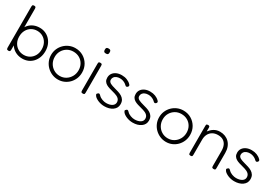

<svg xmlns="http://www.w3.org/2000/svg" viewBox="54 -1625 3723 2578"><g transform="rotate(30 1915.0 -336.0)"><path d="M310 11Q261 11 220 -6Q179 -23 149 -54.5Q119 -86 102.5 -129.5Q86 -173 86 -227Q86 -281 102.5 -325Q119 -369 149 -401Q179 -433 220 -450Q261 -467 310 -467Q357 -467 397 -450Q437 -433 467 -401.5Q497 -370 514 -326.5Q531 -283 531 -230Q531 -176 514 -131.5Q497 -87 467 -55Q437 -23 397 -6Q357 11 310 11ZM301 -42Q351 -42 390.5 -65.5Q430 -89 453 -130.5Q476 -172 476 -227Q476 -283 453 -325Q430 -367 390.5 -390.5Q351 -414 301 -414Q252 -414 212.5 -390.5Q173 -367 150 -325Q127 -283 127 -227Q127 -172 150 -130.5Q173 -89 212.5 -65.5Q252 -42 301 -42ZM96 12Q86 12 79.5 9Q73 6 70 -0.5Q67 -7 67 -18V-655Q67 -667 69.5 -673.5Q72 -680 78.5 -683Q85 -686 95 -686Q106 -686 112 -683Q118 -680 121 -673.5Q124 -667 124 -656V-19Q124 -2 118 5Q112 12 96 12Z M864 15Q814 15 770 -4Q726 -23 692.5 -56Q659 -89 640 -133Q621 -177 621 -227Q621 -278 639.5 -321.5Q658 -365 691.5 -398.5Q725 -432 768.5 -450.5Q812 -469 862 -469Q929 -469 983 -437.5Q1037 -406 1069 -351.5Q1101 -297 1101 -228Q1101 -176 1082.5 -132Q1064 -88 1031.5 -55Q999 -22 956 -3.5Q913 15 864 15ZM862 -39Q913 -39 954.5 -64.5Q996 -90 1020.5 -133.5Q1045 -177 1045 -230Q1045 -284 1021 -326Q997 -368 955.5 -391.5Q914 -415 861 -415Q809 -415 767.5 -390.5Q726 -366 701.5 -324Q677 -282 677 -229Q677 -175 701.5 -132Q726 -89 768 -64Q810 -39 862 -39Z M1248 11Q1238 11 1231.5 8Q1225 5 1222.5 -1.5Q1220 -8 1220 -19V-437Q1220 -448 1222.5 -454.5Q1225 -461 1231.5 -463.5Q1238 -466 1249 -466Q1260 -466 1266 -463Q1272 -460 1274.5 -453.5Q1277 -447 1277 -435V-18Q1277 -7 1274.5 -0.5Q1272 6 1265.5 8.5Q1259 11 1248 11ZM1248 -610Q1234 -610 1226 -614Q1218 -618 1214.5 -627Q1211 -636 1211 -650Q1211 -664 1214.5 -672Q1218 -680 1226.5 -683.5Q1235 -687 1249 -687Q1263 -687 1271 -683Q1279 -679 1282.5 -670.5Q1286 -662 1286 -647Q1286 -634 1282.5 -625.5Q1279 -617 1271 -613.5Q1263 -610 1248 -610Z M1582 14Q1559 14 1535.5 9.5Q1512 5 1490.5 -3.5Q1469 -12 1451 -23.5Q1433 -35 1422 -49Q1415 -59 1412 -66Q1409 -73 1411.5 -79Q1414 -85 1421 -90Q1432 -102 1442 -100Q1452 -98 1468 -81Q1477 -71 1491 -62.5Q1505 -54 1521 -48Q1537 -42 1553 -39Q1569 -36 1583 -36Q1638 -36 1672 -57.5Q1706 -79 1706 -116Q1706 -135 1699 -149.5Q1692 -164 1680 -174Q1668 -184 1652.5 -191.5Q1637 -199 1618.5 -204.5Q1600 -210 1581 -215Q1553 -222 1525.5 -230.5Q1498 -239 1476 -252Q1454 -265 1440.5 -286Q1427 -307 1427 -340Q1427 -378 1446.5 -406Q1466 -434 1501 -450Q1536 -466 1582 -466Q1605 -466 1625 -462.5Q1645 -459 1662.5 -452Q1680 -445 1695.5 -435.5Q1711 -426 1724 -413Q1736 -402 1737 -393Q1738 -384 1730 -374Q1721 -364 1711 -362.5Q1701 -361 1690 -372Q1674 -388 1656.5 -397.5Q1639 -407 1620.5 -412Q1602 -417 1582 -417Q1553 -417 1530 -407.5Q1507 -398 1494.5 -380.5Q1482 -363 1482 -340Q1482 -323 1490.5 -311.5Q1499 -300 1513 -292Q1527 -284 1546 -278Q1565 -272 1586 -266Q1616 -258 1647 -248.5Q1678 -239 1703.5 -223.5Q1729 -208 1745 -183Q1761 -158 1761 -118Q1761 -58 1710.5 -22Q1660 14 1582 14Z M2022 14Q1999 14 1975.5 9.5Q1952 5 1930.5 -3.5Q1909 -12 1891 -23.5Q1873 -35 1862 -49Q1855 -59 1852 -66Q1849 -73 1851.5 -79Q1854 -85 1861 -90Q1872 -102 1882 -100Q1892 -98 1908 -81Q1917 -71 1931 -62.5Q1945 -54 1961 -48Q1977 -42 1993 -39Q2009 -36 2023 -36Q2078 -36 2112 -57.5Q2146 -79 2146 -116Q2146 -135 2139 -149.5Q2132 -164 2120 -174Q2108 -184 2092.5 -191.5Q2077 -199 2058.5 -204.5Q2040 -210 2021 -215Q1993 -222 1965.5 -230.5Q1938 -239 1916 -252Q1894 -265 1880.5 -286Q1867 -307 1867 -340Q1867 -378 1886.5 -406Q1906 -434 1941 -450Q1976 -466 2022 -466Q2045 -466 2065 -462.5Q2085 -459 2102.5 -452Q2120 -445 2135.5 -435.5Q2151 -426 2164 -413Q2176 -402 2177 -393Q2178 -384 2170 -374Q2161 -364 2151 -362.5Q2141 -361 2130 -372Q2114 -388 2096.5 -397.5Q2079 -407 2060.5 -412Q2042 -417 2022 -417Q1993 -417 1970 -407.5Q1947 -398 1934.5 -380.5Q1922 -363 1922 -340Q1922 -323 1930.5 -311.5Q1939 -300 1953 -292Q1967 -284 1986 -278Q2005 -272 2026 -266Q2056 -258 2087 -248.5Q2118 -239 2143.5 -223.5Q2169 -208 2185 -183Q2201 -158 2201 -118Q2201 -58 2150.5 -22Q2100 14 2022 14Z M2539 15Q2489 15 2445 -4Q2401 -23 2367.5 -56Q2334 -89 2315 -133Q2296 -177 2296 -227Q2296 -278 2314.5 -321.5Q2333 -365 2366.5 -398.5Q2400 -432 2443.5 -450.5Q2487 -469 2537 -469Q2604 -469 2658 -437.5Q2712 -406 2744 -351.5Q2776 -297 2776 -228Q2776 -176 2757.5 -132Q2739 -88 2706.5 -55Q2674 -22 2631 -3.5Q2588 15 2539 15ZM2537 -39Q2588 -39 2629.5 -64.5Q2671 -90 2695.5 -133.5Q2720 -177 2720 -230Q2720 -284 2696 -326Q2672 -368 2630.5 -391.5Q2589 -415 2536 -415Q2484 -415 2442.5 -390.5Q2401 -366 2376.5 -324Q2352 -282 2352 -229Q2352 -175 2376.5 -132Q2401 -89 2443 -64Q2485 -39 2537 -39Z M2918 10Q2908 10 2902 7Q2896 4 2893.5 -2.5Q2891 -9 2891 -20V-440Q2891 -450 2893.5 -455.5Q2896 -461 2902.5 -463.5Q2909 -466 2919 -466Q2926 -466 2931 -464.5Q2936 -463 2939 -460Q2942 -457 2943.5 -452Q2945 -447 2945 -440V-381Q2958 -398 2974 -413.5Q2990 -429 3009.5 -441.5Q3029 -454 3052.5 -461Q3076 -468 3105 -468Q3148 -468 3184.5 -453.5Q3221 -439 3248 -411.5Q3275 -384 3290 -344.5Q3305 -305 3305 -254V-19Q3305 -8 3302.5 -1.5Q3300 5 3294 7.5Q3288 10 3277 10Q3266 10 3259.5 7Q3253 4 3250.5 -2.5Q3248 -9 3248 -20V-255Q3248 -304 3232 -340Q3216 -376 3184 -396Q3152 -416 3103 -416Q3055 -416 3020 -396Q2985 -376 2966 -340Q2947 -304 2947 -255V-19Q2947 -8 2944.5 -1.5Q2942 5 2935.5 7.5Q2929 10 2918 10Z M3596 14Q3573 14 3549.5 9.5Q3526 5 3504.5 -3.5Q3483 -12 3465 -23.5Q3447 -35 3436 -49Q3429 -59 3426 -66Q3423 -73 3425.5 -79Q3428 -85 3435 -90Q3446 -102 3456 -100Q3466 -98 3482 -81Q3491 -71 3505 -62.5Q3519 -54 3535 -48Q3551 -42 3567 -39Q3583 -36 3597 -36Q3652 -36 3686 -57.5Q3720 -79 3720 -116Q3720 -135 3713 -149.5Q3706 -164 3694 -174Q3682 -184 3666.5 -191.5Q3651 -199 3632.5 -204.5Q3614 -210 3595 -215Q3567 -222 3539.5 -230.5Q3512 -239 3490 -252Q3468 -265 3454.5 -286Q3441 -307 3441 -340Q3441 -378 3460.5 -406Q3480 -434 3515 -450Q3550 -466 3596 -466Q3619 -466 3639 -462.5Q3659 -459 3676.5 -452Q3694 -445 3709.5 -435.5Q3725 -426 3738 -413Q3750 -402 3751 -393Q3752 -384 3744 -374Q3735 -364 3725 -362.5Q3715 -361 3704 -372Q3688 -388 3670.5 -397.5Q3653 -407 3634.5 -412Q3616 -417 3596 -417Q3567 -417 3544 -407.5Q3521 -398 3508.5 -380.5Q3496 -363 3496 -340Q3496 -323 3504.5 -311.5Q3513 -300 3527 -292Q3541 -284 3560 -278Q3579 -272 3600 -266Q3630 -258 3661 -248.5Q3692 -239 3717.5 -223.5Q3743 -208 3759 -183Q3775 -158 3775 -118Q3775 -58 3724.5 -22Q3674 14 3596 14Z"/></g></svg>

Font: Fredoka Light
Style: Regular
Weight: 300
Designer: Ben Nathan
Foundry: Milena B. Brandão, Ben Nathan
Version: Version 2.001